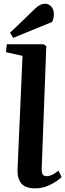

<svg xmlns="http://www.w3.org/2000/svg" viewBox="-20 -1007 354 1041"><path d="M34.2 -829.1 170.9 -960.9Q198.2 -986.8 224.1 -986.8Q244.1 -986.8 258.1 -971.2Q272 -955.6 272 -931.2Q272 -909.7 263.2 -888.2L51.8 -801.8ZM75.2 -90.8 102.1 -704.1 12.2 -724.1 17.1 -767.1H216.8L231 -756.8L206.1 -94.2Q205.1 -72.3 211.2 -62Q217.3 -51.8 233.9 -51.8Q260.7 -51.8 296.9 -82L314 -46.9Q292.5 -25.4 253.2 -5.6Q213.9 14.2 170.9 14.2Q117.2 14.2 95 -13.2Q72.8 -40.5 75.2 -90.8Z"/></svg>

Font: Literata SemiBold
Style: Italic
Weight: 650
Italic angle: -2.39999°
Designer: Latin by Veronika Burian and Jose Scaglione. Greek by Irene Vlachou. Cyrillic by Vera Evstafieva
Foundry: TypeTogether
Version: Version 3.021